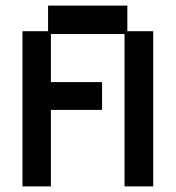

<svg xmlns="http://www.w3.org/2000/svg" viewBox="-20 -651 626 683"><path d="M60 12V-540H151V-631H433V-540H525V12H423V-530H161V-359H343V-260H161V12Z"/></svg>

Font: Pixelify Sans
Style: Regular
Weight: 400
Designer: Stefie Justprince
Foundry: Typecalism Foundryline
Version: Version 1.000;February 13, 2025;FontCreator 15.0.0.3015 64-b